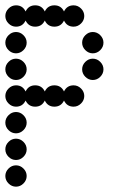

<svg xmlns="http://www.w3.org/2000/svg" viewBox="-20 -700 472 720"><path d="M12 -12Q0 -24 0 -40Q0 -56 12 -68Q24 -80 40 -80Q56 -80 68 -68Q80 -56 80 -40Q80 -24 68 -12Q56 0 40 0Q24 0 12 -12ZM12 -112Q0 -124 0 -140Q0 -156 12 -168Q24 -180 40 -180Q56 -180 68 -168Q80 -156 80 -140Q80 -124 68 -112Q56 -100 40 -100Q24 -100 12 -112ZM12 -212Q0 -224 0 -240Q0 -256 12 -268Q24 -280 40 -280Q56 -280 68 -268Q80 -256 80 -240Q80 -224 68 -212Q56 -200 40 -200Q24 -200 12 -212ZM40 -380Q65 -380 76 -357Q87 -380 112 -380Q137 -380 148 -357Q159 -380 184 -380Q209 -380 220 -357Q231 -380 256 -380Q272 -380 284 -368Q296 -356 296 -340Q296 -324 284 -312Q272 -300 256 -300Q231 -300 220 -323Q209 -300 184 -300Q159 -300 148 -323Q137 -300 112 -300Q87 -300 76 -323Q65 -300 40 -300Q24 -300 12 -312Q0 -324 0 -340Q0 -356 12 -368Q24 -380 40 -380ZM300 -412Q288 -424 288 -440Q288 -456 300 -468Q312 -480 328 -480Q344 -480 356 -468Q368 -456 368 -440Q368 -424 356 -412Q344 -400 328 -400Q312 -400 300 -412ZM12 -412Q0 -424 0 -440Q0 -456 12 -468Q24 -480 40 -480Q56 -480 68 -468Q80 -456 80 -440Q80 -424 68 -412Q56 -400 40 -400Q24 -400 12 -412ZM300 -512Q288 -524 288 -540Q288 -556 300 -568Q312 -580 328 -580Q344 -580 356 -568Q368 -556 368 -540Q368 -524 356 -512Q344 -500 328 -500Q312 -500 300 -512ZM12 -512Q0 -524 0 -540Q0 -556 12 -568Q24 -580 40 -580Q56 -580 68 -568Q80 -556 80 -540Q80 -524 68 -512Q56 -500 40 -500Q24 -500 12 -512ZM40 -680Q65 -680 76 -657Q87 -680 112 -680Q137 -680 148 -657Q159 -680 184 -680Q209 -680 220 -657Q231 -680 256 -680Q272 -680 284 -668Q296 -656 296 -640Q296 -624 284 -612Q272 -600 256 -600Q231 -600 220 -623Q209 -600 184 -600Q159 -600 148 -623Q137 -600 112 -600Q87 -600 76 -623Q65 -600 40 -600Q24 -600 12 -612Q0 -624 0 -640Q0 -656 12 -668Q24 -680 40 -680Z"/></svg>

Font: Dotrice Condensed
Style: Regular
Weight: 400
Width: 2
Monospace: yes
Designer: Paul Flo Williams
Foundry: His Deeds Are Dust
Version: Version 1.001